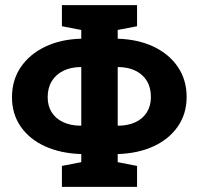

<svg xmlns="http://www.w3.org/2000/svg" viewBox="-20 -731 776 751"><path d="M222.2 0V-82L297.9 -96.7V-127.4V-128.4Q217.3 -130.9 156.2 -158.7Q95.2 -186.5 61 -235.8Q26.9 -285.2 26.9 -350.6Q26.9 -418 61.3 -468.5Q95.7 -519 156.7 -548.3Q217.8 -577.6 297.9 -579.6V-580.1V-613.8L222.2 -628.4V-710.9H516.1V-628.4L440.4 -613.8V-580.1V-579.6Q520.5 -577.1 581.1 -548.3Q641.6 -519.5 675.8 -469Q710 -418.5 710 -351.6Q710 -286.1 675.8 -236.6Q641.6 -187 581.1 -158.9Q520.5 -130.9 440.4 -128.4V-127.9V-96.7L516.1 -82V0ZM295.4 -239.3 297.9 -240.2V-467.8L295.4 -468.8Q256.3 -468.3 227.3 -453.9Q198.2 -439.5 182.4 -413.3Q166.5 -387.2 166.5 -350.6Q166.5 -316.4 182.4 -291.5Q198.2 -266.6 227.1 -253.2Q255.9 -239.7 295.4 -239.3ZM442.9 -239.3Q481.4 -239.7 510 -253.2Q538.6 -266.6 554.4 -291.7Q570.3 -316.9 570.3 -351.6Q570.3 -388.2 554.7 -414.1Q539.1 -439.9 510.5 -454.1Q481.9 -468.3 442.9 -468.8L440.4 -467.8V-240.2Z"/></svg>

Font: Robotiche
Style: Bold
Weight: 700
Designer: Google
Version: Version 2.001